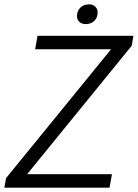

<svg xmlns="http://www.w3.org/2000/svg" viewBox="-27 -865 635 885"><path d="M1 -44 485 -638H135L146 -700H588L580 -654L98 -62H489L478 0H-7ZM328 -791Q328 -815 343.5 -830Q359 -845 384 -845Q401 -845 412 -834.5Q423 -824 423 -808Q423 -784 408 -769Q393 -754 368 -754Q350 -754 339 -764Q328 -774 328 -791Z"/></svg>

Font: Sarabun Light
Style: Italic
Weight: 300
Italic angle: -10°
Designer: Suppakit Chalermlarp | Katatrad Co.,Ltd.
Foundry: Cadson Demak Co.,Ltd.
Version: Version 1.000; ttfautohint (v1.6)